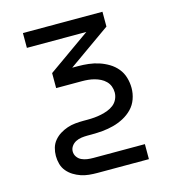

<svg xmlns="http://www.w3.org/2000/svg" viewBox="-109 -610 819 914"><g transform="rotate(-15 300.0 -152.5)"><path d="M258 215Q238 215 217.5 213Q197 211 178 204.5Q159 198 142 187.5Q125 177 112 161.5Q99 146 93.5 126Q88 106 88 86Q88 66 93.5 46.5Q99 27 112 11.5Q125 -4 142 -14.5Q159 -25 178 -31.5Q197 -38 217.5 -40Q238 -42 258 -42H279Q296 -42 313 -43.5Q330 -45 346.5 -48.5Q363 -52 379 -58Q395 -64 408.5 -74.5Q422 -85 429.5 -101Q437 -117 437 -134Q437 -134 437 -134Q437 -134 437 -134Q437 -150 431.5 -164.5Q426 -179 415 -190Q404 -201 390 -208Q376 -215 361 -219Q346 -223 330.5 -224.5Q315 -226 300 -226H173V-300L381 -447H88V-520H480V-447L272 -300H300Q326 -300 352 -297Q378 -294 402.5 -286Q427 -278 449.5 -264.5Q472 -251 488.5 -231Q505 -211 512.5 -185.5Q520 -160 520 -134H479H520Q520 -134 520 -134Q520 -134 520 -134Q520 -106 510.5 -79.5Q501 -53 482 -33.5Q463 -14 438.5 -1Q414 12 387.5 19Q361 26 333.5 28.5Q306 31 279 31H258Q243 31 228.5 33Q214 35 201 41.5Q188 48 179.5 60Q171 72 171 86Q171 101 179.5 113Q188 125 201 131Q214 137 228.5 139Q243 141 258 141H512V215Z"/></g></svg>

Font: Zed Sans Extended
Style: Regular
Weight: 400
Width: 7
Designer: Belleve Invis
Foundry: Belleve Invis
Version: Version 1.0.0; ttfautohint (v1.8.4)